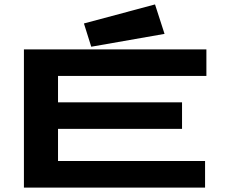

<svg xmlns="http://www.w3.org/2000/svg" viewBox="-20 -847 1040 867"><path d="M88 0V-624H912V-504H242V-385H802V-265H242V-120H906V0ZM392 -636 359 -741 680 -827 723 -694Z"/></svg>

Font: Inconsolata UltraExpanded Black
Style: Regular
Weight: 900
Width: 9
Monospace: yes
Designer: Raph Levien, Cyreal, Brenton Simpson
Foundry: Raph Levien, Cyreal, Google
Version: Version 3.001; ttfautohint (v1.8.2.53-6de2)